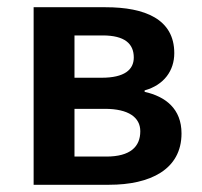

<svg xmlns="http://www.w3.org/2000/svg" viewBox="-20 -511 558 531"><path d="M73 0H282C395 0 482 -42 482 -142C482 -210 438 -244 380 -257V-261C434 -276 462 -316 462 -364C462 -458 381 -491 272 -491H73ZM186 -210H270C336 -210 368 -186 368 -148C368 -105 340 -78 274 -78H186ZM264 -413C325 -413 350 -390 350 -352C350 -318 324 -296 261 -296H186V-413Z"/></svg>

Font: DAIFUKU Sans Semibold
Style: Regular
Weight: 600
Designer: Original font ‘Source Sans 3’ : Paul D. Hunt
Foundry: Daifuku
Version: Version 1.000